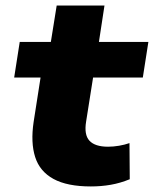

<svg xmlns="http://www.w3.org/2000/svg" viewBox="-20 -660 554 691"><path d="M307 11Q222 11 172.5 -16Q123 -43 106.5 -95Q90 -147 101 -221L126 -381H31L51 -509H163L184 -640H356L336 -509H514L494 -381H315L290 -223Q282 -175 302 -153.5Q322 -132 369 -132Q388 -132 408.5 -135.5Q429 -139 446 -145L447 -15Q413 -1 378.5 5Q344 11 307 11Z"/></svg>

Font: Nunito Sans 6pt Black
Style: Italic
Weight: 900
Italic angle: -9°
Version: Version 3.101;gftools[0.9.27]